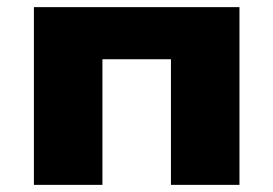

<svg xmlns="http://www.w3.org/2000/svg" viewBox="-20 -518 766 538"><path d="M75 0V-498H651V0H459V-352H267V0Z"/></svg>

Font: Nunito Sans 10pt SemiExpanded Black
Style: Regular
Weight: 900
Width: 6
Designer: Vernon Adams
Foundry: Vernon Adams
Version: Version 3.101;gftools[0.9.27]